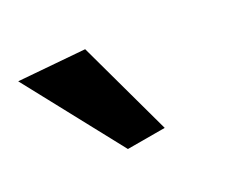

<svg xmlns="http://www.w3.org/2000/svg" viewBox="-48 -829 379 317"><g transform="rotate(-20 142.0 -670.5)"><path d="M122 -760 201 -593 132 -581 0 -748Z"/></g></svg>

Font: Cantora One
Style: Regular
Weight: 400
Designer: Pablo Impallari, Rodrigo Fuenzalida
Foundry: Pablo Impallari
Version: Version 1.002; ttfautohint (v0.8) -G 200 -r 50